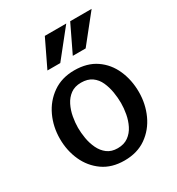

<svg xmlns="http://www.w3.org/2000/svg" viewBox="-178 -846 893 970"><g transform="rotate(-30 268.5 -360.5)"><path d="M265 13Q191 13 140 -23Q89 -59 62.5 -117.5Q36 -176 36 -245Q36 -315 64 -375Q92 -435 145 -472Q198 -509 271 -509Q346 -509 397 -474Q448 -439 474 -380Q500 -321 500 -251Q500 -182 472.5 -121.5Q445 -61 392.5 -24Q340 13 265 13ZM266 -58Q303 -58 328 -76Q353 -94 367.5 -123Q382 -152 388 -185Q394 -218 394 -248Q394 -279 388.5 -312Q383 -345 370 -374Q357 -403 332.5 -420.5Q308 -438 270 -438Q233 -438 208.5 -420Q184 -402 169.5 -373Q155 -344 149 -310.5Q143 -277 143 -248Q143 -219 148.5 -186Q154 -153 168 -123.5Q182 -94 206 -76Q230 -58 266 -58ZM230 -734H355L229 -576H154ZM378 -734H503L377 -576H302Z"/></g></svg>

Font: Rosario Light SemiBold
Style: Regular
Weight: 600
Version: Version 1.101; ttfautohint (v1.8.1.43-b0c9)